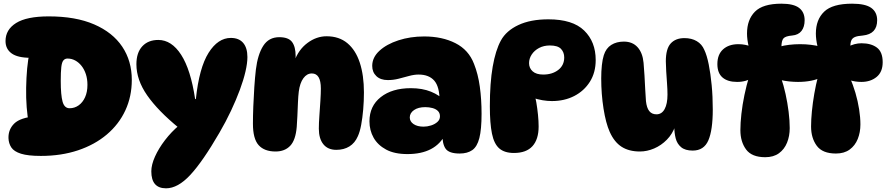

<svg xmlns="http://www.w3.org/2000/svg" viewBox="-20 -824 4820 1043"><path d="M202 23Q132 23 94 11Q56 -1 41.5 -23Q27 -45 26 -74Q25 -121 57.5 -153Q90 -185 175 -193L137 -152Q129 -190 125 -241Q121 -292 122 -347Q123 -402 127.5 -452Q132 -502 141 -537L265 -532Q244 -523 211.5 -516.5Q179 -510 146 -510Q76 -510 43 -534Q10 -558 10 -601Q10 -663 67.5 -699Q125 -735 245 -735Q391 -735 491.5 -691.5Q592 -648 644 -570.5Q696 -493 696 -390Q696 -300 661 -224.5Q626 -149 560.5 -93.5Q495 -38 404 -7.5Q313 23 202 23ZM358 -236Q385 -236 407 -251.5Q429 -267 442 -295.5Q455 -324 455 -363Q455 -395 446.5 -421Q438 -447 423 -466Q408 -485 388.5 -495.5Q369 -506 347 -506Q333 -506 324.5 -496Q316 -486 313 -459.5Q310 -433 310 -385Q310 -307 320 -271.5Q330 -236 358 -236Z M882 199Q802 199 802 107Q802 71 822 26.5Q842 -18 876.5 -63Q911 -108 954 -144L953 -128Q838 -222 779.5 -306Q721 -390 721 -475Q721 -538 753 -572.5Q785 -607 840 -607Q912 -607 964 -526.5Q1016 -446 1040 -286H1044Q1062 -456 1113 -537Q1164 -618 1234 -618Q1278 -618 1301 -591Q1324 -564 1324 -514Q1324 -481 1313.5 -435.5Q1303 -390 1283 -336Q1263 -282 1235 -222.5Q1207 -163 1172 -103Q1081 54 1013.5 126.5Q946 199 882 199Z M1497 -622Q1547 -622 1566.5 -596Q1586 -570 1586 -519Q1586 -507 1584.5 -493.5Q1583 -480 1580 -469L1578 -489Q1601 -554 1650 -590.5Q1699 -627 1754 -627Q1822 -627 1867 -589.5Q1912 -552 1934.5 -483.5Q1957 -415 1957 -322Q1957 -275 1953 -229Q1949 -183 1942 -145.5Q1935 -108 1924 -84Q1908 -47 1878 -28.5Q1848 -10 1807 -10Q1761 -10 1736.5 -40.5Q1712 -71 1712 -125Q1712 -155 1715 -196Q1718 -237 1720.5 -277Q1723 -317 1723 -343Q1723 -425 1674 -425Q1647 -425 1628 -399Q1609 -373 1603 -326Q1600 -302 1598.5 -266Q1597 -230 1595.5 -194.5Q1594 -159 1592 -135Q1586 -63 1556.5 -32Q1527 -1 1477 -1Q1416 -1 1385 -35.5Q1354 -70 1354 -152Q1354 -194 1356 -246Q1358 -298 1361.5 -350.5Q1365 -403 1370 -446Q1380 -528 1410 -575Q1440 -622 1497 -622Z M2477 10Q2419 10 2400.5 -16.5Q2382 -43 2383 -101L2400 -96Q2346 13 2193 13Q2123 13 2077.5 -11.5Q2032 -36 2009.5 -76Q1987 -116 1987 -165Q1987 -248 2048.5 -296.5Q2110 -345 2212 -345Q2274 -345 2321 -326Q2368 -307 2400 -273L2368 -275Q2368 -353 2339 -386Q2310 -419 2254 -419Q2230 -419 2202.5 -411.5Q2175 -404 2146 -396.5Q2117 -389 2087 -389Q2047 -389 2024.5 -410.5Q2002 -432 2002 -466Q2002 -512 2041 -548Q2080 -584 2144.5 -605Q2209 -626 2284 -626Q2382 -626 2454 -589.5Q2526 -553 2555 -477Q2577 -422 2586.5 -353Q2596 -284 2596 -206Q2596 -121 2584 -74Q2572 -27 2545.5 -8.5Q2519 10 2477 10ZM2281 -136Q2301 -136 2321.5 -142.5Q2342 -149 2356 -161.5Q2370 -174 2370 -192Q2370 -210 2359 -221Q2348 -232 2329.5 -237Q2311 -242 2290 -242Q2252 -242 2229 -226Q2206 -210 2206 -186Q2206 -164 2226.5 -150Q2247 -136 2281 -136Z M2959 -719Q3091 -719 3153.5 -658Q3216 -597 3216 -498Q3216 -430 3184.5 -380Q3153 -330 3099.5 -302.5Q3046 -275 2978 -275Q2954 -275 2927 -279.5Q2900 -284 2871 -294L2880 -322Q2888 -300 2893.5 -267.5Q2899 -235 2902.5 -200.5Q2906 -166 2906 -137Q2906 -67 2872.5 -30Q2839 7 2772 7Q2721 7 2692.5 -17.5Q2664 -42 2652.5 -98Q2641 -154 2641 -247Q2641 -373 2656.5 -462Q2672 -551 2701 -604Q2730 -657 2796 -688Q2862 -719 2959 -719ZM2931 -419Q2980 -419 3012.5 -444Q3045 -469 3045 -512Q3045 -540 3027.5 -558.5Q3010 -577 2967 -577Q2934 -577 2908.5 -563.5Q2883 -550 2868.5 -528Q2854 -506 2854 -481Q2854 -454 2873.5 -436.5Q2893 -419 2931 -419Z M3743 -6Q3702 -6 3680 -24.5Q3658 -43 3650.5 -72.5Q3643 -102 3643 -135L3648 -139Q3633 -96 3602.5 -65Q3572 -34 3533.5 -17.5Q3495 -1 3456 -1Q3397 -1 3357 -26.5Q3317 -52 3292 -108Q3271 -155 3258.5 -234Q3246 -313 3246 -398Q3246 -437 3249.5 -469.5Q3253 -502 3260 -524Q3272 -562 3300.5 -580Q3329 -598 3369 -598Q3416 -598 3443.5 -567.5Q3471 -537 3476 -483Q3479 -453 3481 -414.5Q3483 -376 3485 -339Q3487 -302 3489 -275Q3493 -238 3507 -220.5Q3521 -203 3546 -203Q3575 -203 3590.5 -231.5Q3606 -260 3606 -310Q3606 -337 3603.5 -371Q3601 -405 3599 -437.5Q3597 -470 3597 -491Q3597 -559 3623.5 -588Q3650 -617 3698 -617Q3737 -617 3765 -600.5Q3793 -584 3806 -553Q3820 -524 3830 -474Q3840 -424 3846 -361.5Q3852 -299 3852 -229Q3852 -117 3828 -61.5Q3804 -6 3743 -6Z M4137 30Q4064 30 4033 -12Q4002 -54 4002 -117Q4002 -156 4007.5 -205.5Q4013 -255 4024 -308Q4035 -361 4050 -410L4070 -405Q4037 -379 3984 -379Q3933 -379 3905 -403Q3877 -427 3877 -476Q3877 -528 3908 -556Q3939 -584 3991 -584Q4011 -584 4028 -580.5Q4045 -577 4058 -572H4047Q4038 -610 4038 -642Q4038 -717 4081 -760.5Q4124 -804 4225 -804Q4291 -804 4321 -781Q4351 -758 4351 -714Q4351 -678 4334 -656Q4317 -634 4283 -631Q4247 -628 4236 -615.5Q4225 -603 4225 -568L4214 -570Q4237 -577 4266.5 -580.5Q4296 -584 4326 -584Q4358 -584 4385 -580.5Q4412 -577 4432 -572H4421Q4412 -610 4412 -642Q4412 -717 4457 -760.5Q4502 -804 4609 -804Q4681 -804 4713 -781Q4745 -758 4745 -714Q4745 -639 4667 -631Q4639 -629 4624.5 -623Q4610 -617 4604.5 -604Q4599 -591 4599 -568L4588 -570Q4603 -579 4622 -584Q4641 -589 4660 -589Q4712 -589 4743.5 -565.5Q4775 -542 4775 -486Q4775 -433 4742 -406Q4709 -379 4659 -379Q4643 -379 4626 -381.5Q4609 -384 4592 -390L4597 -401Q4614 -364 4627 -319.5Q4640 -275 4647 -230.5Q4654 -186 4654 -148Q4654 -105 4639.5 -69Q4625 -33 4595.5 -11.5Q4566 10 4521 10Q4448 10 4417 -32Q4386 -74 4386 -137Q4386 -174 4390.5 -220Q4395 -266 4403.5 -315Q4412 -364 4424 -410L4444 -405Q4419 -392 4386 -385.5Q4353 -379 4315 -379Q4293 -379 4268 -381.5Q4243 -384 4218 -390L4223 -401Q4237 -361 4247.5 -313Q4258 -265 4264 -217Q4270 -169 4270 -128Q4270 -85 4255.5 -49Q4241 -13 4211.5 8.5Q4182 30 4137 30Z"/></svg>

Font: DynaPuff
Style: Bold
Weight: 700
Designer: Toshi Omagari, Jennifer Daniel
Foundry: Google Fonts
Version: Version 2.000